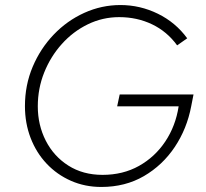

<svg xmlns="http://www.w3.org/2000/svg" viewBox="-20 -731 819 762"><path d="M382 11Q317 11 261.5 -13.5Q206 -38 165 -81.5Q124 -125 101.5 -183.5Q79 -242 79 -310Q79 -393 109.5 -465.5Q140 -538 193 -593.5Q246 -649 314.5 -680Q383 -711 458 -711Q536 -711 606.5 -676.5Q677 -642 723 -579L683 -551Q643 -606 583.5 -634.5Q524 -663 453 -663Q387 -663 328.5 -634.5Q270 -606 225.5 -556.5Q181 -507 155.5 -443.5Q130 -380 130 -309Q130 -235 161.5 -173Q193 -111 251 -74Q309 -37 387 -37Q468 -37 531.5 -72.5Q595 -108 636 -169.5Q677 -231 689 -309H445L455 -356H748L739 -310Q722 -220 673.5 -147.5Q625 -75 551 -32Q477 11 382 11Z"/></svg>

Font: Red Hat Text
Style: Italic
Weight: 300
Italic angle: -12°
Designer: Pentagram, MCKL
Foundry: Pentagram, MCKL
Version: Version 1.023